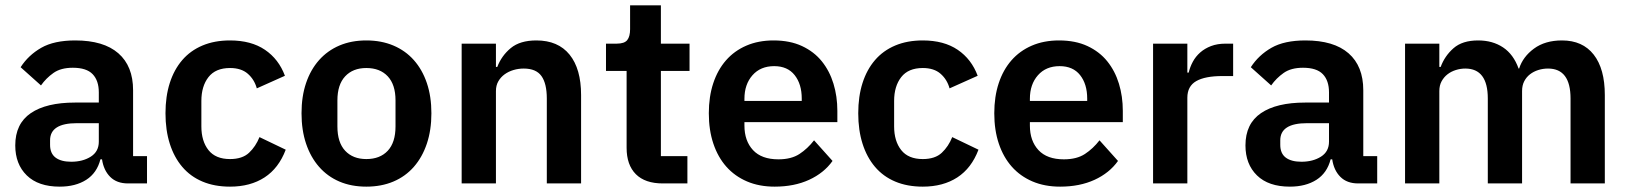

<svg xmlns="http://www.w3.org/2000/svg" viewBox="-20 -685 6081 717"><path d="M458 0Q416 0 391.5 -24.5Q367 -49 361 -90H355Q342 -39 302 -13.5Q262 12 203 12Q123 12 80 -30Q37 -72 37 -142Q37 -223 95 -262.5Q153 -302 260 -302H349V-340Q349 -384 326 -408Q303 -432 252 -432Q207 -432 179.5 -412.5Q152 -393 133 -366L57 -434Q86 -479 134 -506.5Q182 -534 261 -534Q367 -534 422 -486Q477 -438 477 -348V-102H529V0ZM246 -81Q289 -81 319 -100Q349 -119 349 -156V-225H267Q167 -225 167 -161V-144Q167 -112 187.5 -96.5Q208 -81 246 -81Z M839 12Q781 12 736 -7Q691 -26 660.5 -62Q630 -98 614 -148.5Q598 -199 598 -262Q598 -325 614 -375Q630 -425 660.5 -460.5Q691 -496 736 -515Q781 -534 839 -534Q918 -534 969.5 -499Q1021 -464 1044 -402L939 -355Q930 -388 905.5 -409.5Q881 -431 839 -431Q785 -431 758.5 -397Q732 -363 732 -308V-213Q732 -158 758.5 -124.5Q785 -91 839 -91Q885 -91 910 -114.5Q935 -138 949 -173L1047 -126Q1021 -57 968 -22.5Q915 12 839 12Z M1348 12Q1292 12 1247.5 -7Q1203 -26 1171.5 -62Q1140 -98 1123 -148.5Q1106 -199 1106 -262Q1106 -325 1123 -375Q1140 -425 1171.5 -460.5Q1203 -496 1247.5 -515Q1292 -534 1348 -534Q1404 -534 1449 -515Q1494 -496 1525.5 -460.5Q1557 -425 1574 -375Q1591 -325 1591 -262Q1591 -199 1574 -148.5Q1557 -98 1525.5 -62Q1494 -26 1449 -7Q1404 12 1348 12ZM1348 -91Q1399 -91 1428 -122Q1457 -153 1457 -213V-310Q1457 -369 1428 -400Q1399 -431 1348 -431Q1298 -431 1269 -400Q1240 -369 1240 -310V-213Q1240 -153 1269 -122Q1298 -91 1348 -91Z M1704 0V-522H1832V-435H1837Q1853 -477 1887.5 -505.5Q1922 -534 1983 -534Q2064 -534 2107 -481Q2150 -428 2150 -330V0H2022V-317Q2022 -373 2002 -401Q1982 -429 1936 -429Q1916 -429 1897.5 -423.5Q1879 -418 1864.5 -407.5Q1850 -397 1841 -381.5Q1832 -366 1832 -345V0Z M2455 0Q2389 0 2354.5 -34.5Q2320 -69 2320 -133V-420H2243V-522H2283Q2312 -522 2322.5 -535.5Q2333 -549 2333 -576V-665H2448V-522H2555V-420H2448V-102H2547V0Z M2873 12Q2815 12 2769.5 -7.5Q2724 -27 2692.5 -62.5Q2661 -98 2644 -148.5Q2627 -199 2627 -262Q2627 -324 2643.5 -374Q2660 -424 2691 -459.5Q2722 -495 2767 -514.5Q2812 -534 2869 -534Q2930 -534 2975 -513Q3020 -492 3049 -456Q3078 -420 3092.5 -372.5Q3107 -325 3107 -271V-229H2760V-216Q2760 -159 2792 -124.5Q2824 -90 2887 -90Q2935 -90 2965.5 -110Q2996 -130 3020 -161L3089 -84Q3057 -39 3001.5 -13.5Q2946 12 2873 12ZM2871 -438Q2820 -438 2790 -404Q2760 -370 2760 -316V-308H2974V-317Q2974 -371 2947.5 -404.5Q2921 -438 2871 -438Z M3426 12Q3368 12 3323 -7Q3278 -26 3247.5 -62Q3217 -98 3201 -148.5Q3185 -199 3185 -262Q3185 -325 3201 -375Q3217 -425 3247.5 -460.5Q3278 -496 3323 -515Q3368 -534 3426 -534Q3505 -534 3556.5 -499Q3608 -464 3631 -402L3526 -355Q3517 -388 3492.5 -409.5Q3468 -431 3426 -431Q3372 -431 3345.5 -397Q3319 -363 3319 -308V-213Q3319 -158 3345.5 -124.5Q3372 -91 3426 -91Q3472 -91 3497 -114.5Q3522 -138 3536 -173L3634 -126Q3608 -57 3555 -22.5Q3502 12 3426 12Z M3939 12Q3881 12 3835.5 -7.5Q3790 -27 3758.5 -62.5Q3727 -98 3710 -148.5Q3693 -199 3693 -262Q3693 -324 3709.5 -374Q3726 -424 3757 -459.5Q3788 -495 3833 -514.5Q3878 -534 3935 -534Q3996 -534 4041 -513Q4086 -492 4115 -456Q4144 -420 4158.5 -372.5Q4173 -325 4173 -271V-229H3826V-216Q3826 -159 3858 -124.5Q3890 -90 3953 -90Q4001 -90 4031.5 -110Q4062 -130 4086 -161L4155 -84Q4123 -39 4067.5 -13.5Q4012 12 3939 12ZM3937 -438Q3886 -438 3856 -404Q3826 -370 3826 -316V-308H4040V-317Q4040 -371 4013.5 -404.5Q3987 -438 3937 -438Z M4286 0V-522H4414V-414H4419Q4424 -435 4434.5 -454.5Q4445 -474 4462 -489Q4479 -504 4502.5 -513Q4526 -522 4557 -522H4585V-401H4545Q4480 -401 4447 -382Q4414 -363 4414 -320V0Z M5052 0Q5010 0 4985.5 -24.5Q4961 -49 4955 -90H4949Q4936 -39 4896 -13.5Q4856 12 4797 12Q4717 12 4674 -30Q4631 -72 4631 -142Q4631 -223 4689 -262.5Q4747 -302 4854 -302H4943V-340Q4943 -384 4920 -408Q4897 -432 4846 -432Q4801 -432 4773.5 -412.5Q4746 -393 4727 -366L4651 -434Q4680 -479 4728 -506.5Q4776 -534 4855 -534Q4961 -534 5016 -486Q5071 -438 5071 -348V-102H5123V0ZM4840 -81Q4883 -81 4913 -100Q4943 -119 4943 -156V-225H4861Q4761 -225 4761 -161V-144Q4761 -112 4781.5 -96.5Q4802 -81 4840 -81Z M5227 0V-522H5355V-435H5360Q5375 -476 5408 -505Q5441 -534 5500 -534Q5554 -534 5593 -508Q5632 -482 5651 -429H5653Q5667 -473 5708.5 -503.5Q5750 -534 5813 -534Q5890 -534 5931.5 -481Q5973 -428 5973 -330V0H5845V-317Q5845 -429 5761 -429Q5742 -429 5724.5 -423.5Q5707 -418 5693.5 -407.5Q5680 -397 5672 -381.5Q5664 -366 5664 -345V0H5536V-317Q5536 -429 5452 -429Q5434 -429 5416.5 -423.5Q5399 -418 5385.5 -407.5Q5372 -397 5363.5 -381.5Q5355 -366 5355 -345V0Z"/></svg>

Font: IBMPlexSans-SemiBold
Style: Regular
Weight: 600
Designer: Mike Abbink, Paul van der Laan, Pieter van Rosmalen
Foundry: Bold Monday
Version: Version 3.1